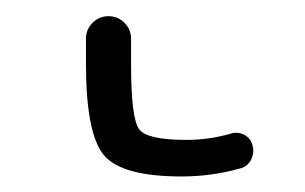

<svg xmlns="http://www.w3.org/2000/svg" viewBox="-20 8 383 241"><path d="M144.5 87.9Q144.5 157.2 154.8 170.4Q165 183.6 213.9 183.6Q242.2 183.6 269.5 175.8Q278.3 172.9 286.6 177.2Q294.9 181.6 296.9 190.4Q297.9 193.4 297.9 197.3Q297.9 203.1 294.9 209Q290 217.8 280.3 219.7Q245.1 229.5 208 229.5Q131.8 229.5 109.9 202.1Q87.9 174.8 87.9 87.9V56.6Q87.9 44.9 96.2 36.6Q104.5 28.3 116.2 28.3Q127.9 28.3 136.2 36.6Q144.5 44.9 144.5 56.6Z"/></svg>

Font: Gen Jyuu Gothic P Light
Style: Regular
Weight: 200
Designer: [Source Han Sans]
Ryoko NISHIZUKA  (kana & ideographs); Paul D. Hunt (Latin, Greek & Cyrillic); Wenlong ZHANG  (bopomofo
Version: Version 1.002.20150607